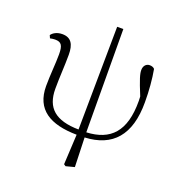

<svg xmlns="http://www.w3.org/2000/svg" viewBox="-154 -798 1064 1139"><g transform="rotate(20 378.5 -229.0)"><path d="M386 212 440 198 434 13C607 5 700 -97 699 -306C699 -378 693 -450 682 -510C675 -518 664 -522 651 -522C631 -522 613 -507 613 -478C613 -454 622 -423 661 -328L662 -300C663 -107 583 -26 433 -19L430 -670H391L384 -19C238 -21 172 -78 172 -199C172 -276 178 -342 178 -416C178 -481 157 -518 101 -518C68 -518 44 -504 32 -487L40 -469C49 -471 60 -473 71 -473C111 -473 123 -455 123 -398C123 -339 115 -266 115 -196C115 -47 216 12 384 14L374 204Z"/></g></svg>

Font: Noto Serif TC ExtraLight
Style: Regular
Weight: 200
Designer: Ryoko NISHIZUKA 西塚涼子 (kana & ideographs); Frank Grießhammer (Latin, Greek & Cyrillic); Wenlong ZHANG 张文龙 (bopomofo); San
Foundry: Adobe
Version: Version 2.001;hotconv 1.1.0;makeotfexe 2.6.0